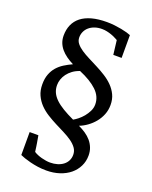

<svg xmlns="http://www.w3.org/2000/svg" viewBox="-157 -822 815 1029"><g transform="rotate(20 250.0 -307.5)"><path d="M362.8 -299.8Q362.8 -345.2 326.7 -379.4Q290.5 -413.6 225.1 -440.9Q202.1 -433.1 185.3 -420.7Q168.5 -408.2 157.2 -393.1Q146 -377.9 140.4 -361.3Q134.8 -344.7 134.8 -328.1Q134.8 -305.2 143.6 -286.1Q152.3 -267.1 170.2 -250Q188 -232.9 215.1 -216.6Q242.2 -200.2 278.8 -183.1Q289.6 -189 304.2 -200.4Q318.8 -211.9 331.8 -227.5Q344.7 -243.2 353.8 -261.7Q362.8 -280.3 362.8 -299.8ZM440.9 -325.2Q440.9 -295.9 430.7 -270.3Q420.4 -244.6 403.3 -223.9Q386.2 -203.1 364.5 -187.5Q342.8 -171.9 319.8 -163.1Q341.8 -152.8 360.6 -140.1Q379.4 -127.4 393.3 -111.1Q407.2 -94.7 415 -74.7Q422.9 -54.7 422.9 -30.8Q422.9 2.9 408.9 31Q395 59.1 370.4 79.3Q345.7 99.6 311.5 110.8Q277.3 122.1 236.8 122.1Q210.9 122.1 187.3 118.7Q163.6 115.2 143.6 110.1Q123.5 105 107.9 99.6Q92.3 94.2 83 89.8V-41H132.8Q134.3 -31.7 135.3 -26.4Q136.2 -21 137 -16.8Q137.7 -12.7 138.4 -8.3Q139.2 -3.9 140.4 2.9Q141.6 9.8 143.1 20.5Q144.5 31.2 147 48.8Q155.8 54.7 167.5 59.6Q179.2 64.5 191.9 67.9Q204.6 71.3 217.3 73.2Q230 75.2 241.2 75.2Q263.2 75.2 282 69.6Q300.8 64 314.7 53.5Q328.6 43 336.4 27.8Q344.2 12.7 344.2 -5.9Q344.2 -27.8 332 -44.7Q319.8 -61.5 299.8 -75.7Q279.8 -89.8 254.2 -102.8Q228.5 -115.7 201.7 -129.4Q174.8 -143.1 149.2 -159.2Q123.5 -175.3 103.5 -196Q83.5 -216.8 71.3 -243.4Q59.1 -270 59.1 -305.2Q59.1 -338.4 68.4 -362.8Q77.6 -387.2 93.5 -405.5Q109.4 -423.8 130.9 -437.3Q152.3 -450.7 176.8 -461.9Q154.3 -473.1 136 -486.3Q117.7 -499.5 104.5 -515.1Q91.3 -530.8 84.2 -549.3Q77.1 -567.9 77.1 -589.8Q77.1 -624 89.1 -651.4Q101.1 -678.7 125.2 -697.8Q149.4 -716.8 185.8 -726.8Q222.2 -736.8 271 -736.8Q293 -736.8 314.5 -734.4Q335.9 -731.9 354.7 -728.3Q373.5 -724.6 388.2 -720.5Q402.8 -716.3 410.2 -712.9V-583H362.8L353 -664.1Q344.7 -668.5 334.7 -673.6Q324.7 -678.7 312.7 -682.9Q300.8 -687 287.4 -689.9Q273.9 -692.9 258.8 -692.9Q236.3 -692.9 218 -686.5Q199.7 -680.2 186.5 -668.9Q173.3 -657.7 166.3 -642.3Q159.2 -627 159.2 -608.9Q159.2 -589.8 171.4 -574.7Q183.6 -559.6 203.4 -546.4Q223.1 -533.2 248.3 -520.5Q273.4 -507.8 300 -494.1Q326.7 -480.5 351.8 -464.6Q377 -448.7 396.7 -428.7Q416.5 -408.7 428.7 -383.3Q440.9 -357.9 440.9 -325.2Z"/></g></svg>

Font: BabelStone Ogham Pictish
Style: Italic
Weight: 400
Italic angle: -30°
Designer: Andrew West
Foundry: BabelStone
Version: Version 1.02 March 14, 2022